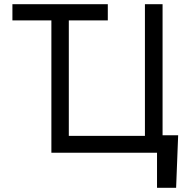

<svg xmlns="http://www.w3.org/2000/svg" viewBox="-20 -727 901 914"><path d="M493.2 -629.9H39.1V-707H493.2ZM818.4 167H727.5V0H678.7V-83H828.1ZM224.6 -707H307.6V-80.1H669.9V-707H753.9V0H224.6Z"/></svg>

Font: WEMIX Pretendard Variable
Style: Regular
Weight: 400
Designer: Base glyphs from Inter by Rasmus Andersson; Hangeul glyphs from Noto Sans CJK(Source Han Sans) by Jang Soo-young and Kan
Foundry: Kil Hyung-jin
Version: Version 1.000;Glyphs 3.2 (3208)